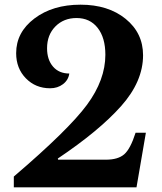

<svg xmlns="http://www.w3.org/2000/svg" viewBox="-20 -800 691 820"><path d="M227 -123 228 -118H432Q484 -118 510.5 -141Q537 -164 559 -233H603L563 0H39V-46Q273 -246 351.5 -352.5Q430 -459 430 -566Q430 -639 397 -681Q364 -723 307 -723Q252 -723 216.5 -687Q181 -651 181 -594Q181 -545 206.5 -515.5Q232 -486 276 -486Q272 -458 249 -440.5Q226 -423 194 -423Q132 -423 90.5 -465.5Q49 -508 49 -573Q49 -662 127 -721Q205 -780 324 -780Q442 -780 516.5 -719.5Q591 -659 591 -564Q591 -452 497 -346.5Q403 -241 227 -123Z"/></svg>

Font: Libre Baskerville
Style: Bold
Weight: 700
Designer: Pablo Impallari, Rodrigo Fuenzalida
Foundry: Pablo Impallari, Rodrigo Fuenzalida
Version: Version 1.000